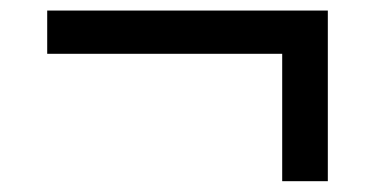

<svg xmlns="http://www.w3.org/2000/svg" viewBox="-20 -441 706 364"><path d="M515 -97.5V-339H69.5V-421H601.5V-97.5Z"/></svg>

Font: Encode Sans Condensed Thin Medium
Style: Regular
Weight: 500
Version: Version 3.002